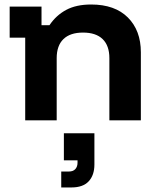

<svg xmlns="http://www.w3.org/2000/svg" viewBox="-20 -529 690 844"><path d="M90.8 0V-363.3H22.5V-500H162.5V-418.3H197.5Q226.7 -461.7 270.8 -485.4Q315 -509.2 380.8 -509.2Q485 -509.2 542.1 -452.1Q599.2 -395 599.2 -299.2V0H460.8V-273.3Q460.8 -328.3 431.2 -357.1Q401.7 -385.8 345 -385.8Q288.3 -385.8 258.8 -357.1Q229.2 -328.3 229.2 -273.3V0ZM249.2 295V225H282.5Q301.7 225 311.2 214.2Q320.8 203.3 320.8 186.7V175.8H260.8V56.7H395V194.2Q395 240.8 370 267.9Q345 295 294.2 295Z"/></svg>

Font: Funnel Display
Style: Bold
Weight: 700
Designer: NORD ID, Kristian Moeller
Foundry: Dicotype
Version: Version 1.000